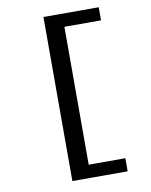

<svg xmlns="http://www.w3.org/2000/svg" viewBox="-105 -902 910 1156"><g transform="rotate(-10 350.0 -324.5)"><path d="M242 -826V177H580V97H356V-746H580V-826Z"/></g></svg>

Font: Kawkab Mono
Style: Bold
Weight: 700
Monospace: yes
Designer: Abdullah Arif
Foundry: Abdullah Arif
Version: Version 1.000;PS 000.500;hotconv 1.0.88;makeotf.lib2.5.64775